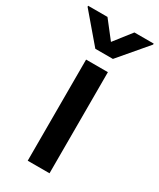

<svg xmlns="http://www.w3.org/2000/svg" viewBox="-245 -832 745 897"><g transform="rotate(30 128.0 -384.0)"><path d="M68.5 0H186.1V-545.5H68.5ZM-49 -762.8 80.6 -610.8H175.4L304.7 -762.8V-768.1H200.6L127.8 -675.1L55.4 -768.1H-49Z"/></g></svg>

Font: Magic Ui Pro Semi Bold
Style: Regular
Weight: 600
Designer: Stefan Endress, Andreas Faust
Version: Version 1.000;FEAKit 1.0